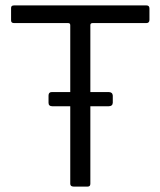

<svg xmlns="http://www.w3.org/2000/svg" viewBox="-20 -687 591 707"><path d="M238.7 -10.5V-594.2Q238.7 -602 231 -602H31.8Q20.8 -602 20.8 -611.8V-657.7Q20.8 -667 31.2 -667H519.8Q530.3 -667 530.3 -655.5V-613.7Q530.2 -602 518.7 -602H321Q312.5 -602 312.7 -594.3V-10.7Q312.7 0 303.3 0H250.7Q238.7 -0.2 238.7 -10.5ZM158.7 -308.5V-335Q158.7 -348 170.7 -348H380.5Q394.3 -347.8 395.3 -335V-308.3Q394.3 -295.8 380.5 -295.8H172.3Q158.7 -295.8 158.7 -308.5Z"/></svg>

Font: Vivano Light
Style: Regular
Weight: 300
Designer: Joe Prince, Josias Burgherr
Version: Version 2.064;September 19, 2022;FontCreator 14.0.0.2877 64-